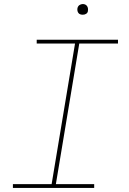

<svg xmlns="http://www.w3.org/2000/svg" viewBox="-20 -932 640 952"><path d="M44 0V-19H236L352 -716H162V-735H565V-716H373L257 -19H447V0ZM390 -859Q384 -859 378 -861Q372 -863 368.5 -868Q365 -873 364 -879Q363 -885 364 -891Q365 -896 367.5 -900Q370 -904 373.5 -906.5Q377 -909 381.5 -910.5Q386 -912 390 -912Q397 -912 402.5 -909.5Q408 -907 411.5 -902Q415 -897 416 -891Q417 -885 416 -879Q416 -874 413.5 -870Q411 -866 407 -863.5Q403 -861 399 -860Q395 -859 390 -859Z"/></svg>

Font: Iosevka Slab ThExObl
Style: Regular
Weight: 100
Width: 7
Italic angle: -9°
Monospace: yes
Designer: Belleve Invis
Foundry: Belleve Invis
Version: Version 11.1.1; ttfautohint (v1.8.3)